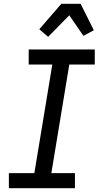

<svg xmlns="http://www.w3.org/2000/svg" viewBox="-20 -997 540 1017"><path d="M377 0H27V-80H162L257 -655H132V-735H482V-655H347L252 -80H377ZM235 -802 188 -842 305 -977H407L477 -837L422 -807L347 -916Z"/></svg>

Font: Iosevka Term Curly Medium
Style: Italic
Weight: 500
Italic angle: -9°
Designer: Belleve Invis
Foundry: Belleve Invis
Version: Version 32.3.0